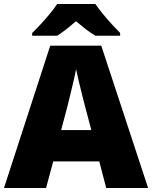

<svg xmlns="http://www.w3.org/2000/svg" viewBox="-20 -947 766 967"><path d="M515 0 480 -134H248L212 0H0L233 -717H490L726 0ZM409 -409Q404 -428 395 -463.5Q386 -499 377 -537Q368 -575 363 -599Q359 -575 350.5 -539Q342 -503 333.5 -468Q325 -433 319 -409L288 -292H440ZM460 -927Q476 -904 498.5 -876.5Q521 -849 544.5 -823.5Q568 -798 585 -781V-767H461Q435 -782 412 -800Q389 -818 363 -840Q337 -818 315.5 -801Q294 -784 268 -767H142V-781Q161 -799 184.5 -824.5Q208 -850 230.5 -877Q253 -904 268 -927Z"/></svg>

Font: Noto Sans Oriya Blk
Style: Regular
Weight: 900
Designer: Amélie Bonet and Sol Matas
Foundry: Google LLC
Version: Version 2.006; ttfautohint (v1.8.4.7-5d5b)